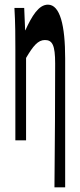

<svg xmlns="http://www.w3.org/2000/svg" viewBox="-20 -603 342 825"><path d="M214 202H260V-352C260 -494 238 -583 186 -583C146 -583 117 -534 89 -473H88L84 -569H42C46 -506 46 -437 46 -392V0H92V-354C122 -405 143 -431 173 -431C205 -431 217 -409 217 -330C217 -203 216 25 214 202Z"/></svg>

Font: 寒蝉无机体 CompactMedium
Style: Regular
Weight: 500
Width: 3
Designer: ChillTanhei {Warren2060}; 
Source Han Sans {Ryoko NISHIZUKA 西塚涼子 (kana, bopomofo & ideographs); Paul D. Hunt (Latin, Gre
Foundry: ChillType&Adobe
Version: Version 1.000;Glyphs 3.1.1 (3135)